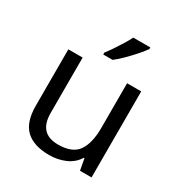

<svg xmlns="http://www.w3.org/2000/svg" viewBox="-180 -896 978 1036"><g transform="rotate(30 309.0 -378.0)"><path d="M533 -536V0H461L448 -71H444Q418 -29 372 -9.5Q326 10 274 10Q177 10 128 -36.5Q79 -83 79 -185V-536H168V-191Q168 -63 287 -63Q376 -63 410.5 -113Q445 -163 445 -257V-536ZM457 -756Q445 -738 420 -709.5Q395 -681 366.5 -652.5Q338 -624 314 -606H256V-618Q271 -637 288.5 -663Q306 -689 323 -716.5Q340 -744 351 -766H457Z"/></g></svg>

Font: Noto Sans Avestan
Style: Regular
Weight: 400
Designer: Monotype Design Team
Foundry: Monotype Imaging Inc.
Version: Version 2.003; ttfautohint (v1.8.4.7-5d5b)